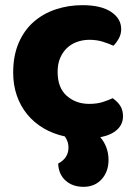

<svg xmlns="http://www.w3.org/2000/svg" viewBox="-20 -521 534 743"><path d="M326 -367Q301 -367 278.5 -359Q256 -351 239.5 -335.5Q223 -320 213 -297Q203 -274 203 -243Q203 -181 238.5 -150Q274 -119 325 -119Q355 -119 377 -126Q399 -133 416 -141Q436 -127 446 -110.5Q456 -94 456 -71Q456 -40 433 -19Q410 2 368 10Q383 27 391.5 49.5Q400 72 400 98Q400 143 373.5 172.5Q347 202 303 202Q261 202 234 178Q207 154 205 112Q245 91 245 50Q245 39 242 29Q239 19 231 7Q185 -3 148 -25Q111 -47 85 -79Q59 -111 45 -151.5Q31 -192 31 -240Q31 -306 52.5 -355.5Q74 -405 111 -437Q148 -469 196.5 -485Q245 -501 299 -501Q371 -501 410 -475Q449 -449 449 -408Q449 -389 440 -372.5Q431 -356 419 -344Q402 -352 378 -359.5Q354 -367 326 -367Z"/></svg>

Font: Baloo Tamma
Style: Regular
Weight: 400
Designer: Divya Kowshik and Ek Type
Foundry: Ek Type
Version: Version 1.007;PS 1.000;hotconv 1.0.88;makeotf.lib2.5.647800